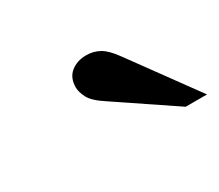

<svg xmlns="http://www.w3.org/2000/svg" viewBox="-54 -862 472 413"><g transform="rotate(-30 182.5 -655.5)"><path d="M312 -554 171 -649Q143 -667 135.5 -682Q128 -697 128 -708Q128 -732 143.5 -744.5Q159 -757 182 -757Q200 -757 215 -748.5Q230 -740 247 -716L365 -554Z"/></g></svg>

Font: Libre Bodoni Medium
Style: Italic
Weight: 500
Italic angle: -13°
Designer: Pablo Impallari, Rodrigo Fuenzalida
Foundry: Impallari Type
Version: Version 2.005;gftools[0.9.23]